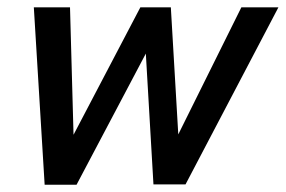

<svg xmlns="http://www.w3.org/2000/svg" viewBox="-20 -508 787 529"><path d="M103 1 73.2 -487.8H172.9L182.6 -136.7L366.7 -487.8H450.7L471.2 -137.7L645 -487.8H747.1L491.2 0H402.8L381.8 -360.4L190.9 1Z"/></svg>

Font: Acari Sans Medium
Style: Italic
Weight: 500
Italic angle: -13°
Designer: Alfredo Marco Pradil and Stefan Peev
Foundry: Hanken Design Co.
Version: Version 1.045